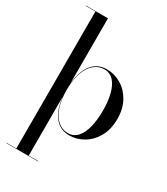

<svg xmlns="http://www.w3.org/2000/svg" viewBox="-239 -854 1052 1208"><g transform="rotate(30 287.0 -250.0)"><path d="M15.5 250V247.5H85.5V-747.5H15.5V-750H175.5V-278.5Q184.5 -370 224.5 -419.5Q264.5 -469 331.5 -469Q386 -469 434.5 -440.5Q483 -412 513.2 -358.5Q543.5 -305 543.5 -230Q543.5 -155 513.2 -101.2Q483 -47.5 434.5 -18.8Q386 10 331.5 10Q264.5 10 224.5 -40.2Q184.5 -90.5 175.5 -181.5V247.5H245.5V250ZM316.5 2Q358.5 2 385.5 -28Q412.5 -58 425.5 -110.5Q438.5 -163 438.5 -230Q438.5 -297 425.5 -349.2Q412.5 -401.5 385.5 -431.2Q358.5 -461 316.5 -461Q277.5 -461 245.5 -435.2Q213.5 -409.5 194.5 -358Q175.5 -306.5 175.5 -230Q175.5 -153.5 194.5 -101.8Q213.5 -50 245.5 -24Q277.5 2 316.5 2Z"/></g></svg>

Font: Bodoni Moda 72pt
Style: Regular
Weight: 400
Designer: Owen Earl
Foundry: indestructible type
Version: Version 2.005